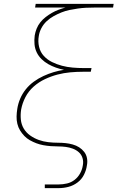

<svg xmlns="http://www.w3.org/2000/svg" viewBox="-20 -755 640 990"><path d="M211 215V196H283Q304 196 325.5 191Q347 186 364.5 172.5Q382 159 393 139Q404 119 407 98Q411 78 405.5 60Q400 42 386.5 30Q373 18 355.5 11.5Q338 5 319 2.5Q300 0 280.5 0Q261 0 241.5 -1.5Q222 -3 203 -6.5Q184 -10 167 -16.5Q150 -23 134 -32Q118 -41 105.5 -54Q93 -67 83.5 -82.5Q74 -98 69.5 -116.5Q65 -135 65.5 -154.5Q66 -174 69 -193Q73 -220 84 -246Q95 -272 113 -294.5Q131 -317 154.5 -334Q178 -351 204 -363Q230 -375 256.5 -383Q283 -391 310 -395Q289 -399 268 -406.5Q247 -414 228.5 -424.5Q210 -435 194.5 -450Q179 -465 169.5 -484.5Q160 -504 158 -526.5Q156 -549 159 -572Q162 -590 169 -607.5Q176 -625 188 -640Q200 -655 215.5 -667Q231 -679 247.5 -688.5Q264 -698 281.5 -704.5Q299 -711 317 -716H161L164 -735H566L563 -716H465Q444 -716 423.5 -715Q403 -714 381.5 -711Q360 -708 338.5 -703.5Q317 -699 297 -691Q277 -683 257 -672Q237 -661 220.5 -645.5Q204 -630 193.5 -610Q183 -590 180 -569Q175 -541 181.5 -513.5Q188 -486 206 -466.5Q224 -447 248.5 -435Q273 -423 299.5 -416Q326 -409 354.5 -406.5Q383 -404 412 -404H452L448 -385H408Q375 -385 342 -382Q309 -379 276.5 -370.5Q244 -362 212 -347Q180 -332 153.5 -308.5Q127 -285 111 -254Q95 -223 89 -190Q85 -164 87.5 -138.5Q90 -113 102.5 -92Q115 -71 135.5 -56.5Q156 -42 179.5 -33.5Q203 -25 228.5 -22Q254 -19 281 -19Q300 -19 318.5 -17Q337 -15 355 -10Q373 -5 388 4.5Q403 14 414 28Q425 42 428.5 60.5Q432 79 428 98Q425 122 413 146Q401 170 379.5 186Q358 202 333 208.5Q308 215 283 215Z"/></svg>

Font: Iosevka Aile Thin Oblique
Style: Regular
Weight: 100
Italic angle: -9°
Designer: Belleve Invis
Foundry: Belleve Invis
Version: Version 31.1.0; ttfautohint (v1.8.4)